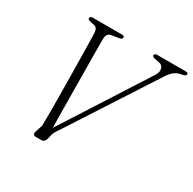

<svg xmlns="http://www.w3.org/2000/svg" viewBox="-154 -860 1027 1020"><g transform="rotate(30 359.5 -350.0)"><path d="M512 -689Q512 -694 517.2 -697Q522.5 -700 529 -700H701.5Q710.5 -700 714.8 -697.8Q719 -695.5 719 -691.5Q719 -686.5 715 -682.5Q711 -678.5 701.5 -676.5L682 -672.5Q666.5 -668.5 654.2 -659.8Q642 -651 631 -637.2Q620 -623.5 608 -603.5L277 -92.5Q270.5 -82.5 264.5 -73.2Q258.5 -64 255 -53L247.5 -21Q244 -11 237.8 -5.5Q231.5 0 221 0H187.5Q177 0 173.2 -7.2Q169.5 -14.5 173 -24L182.5 -53Q188 -65 188 -73.5Q188 -82 188 -94.5Q188.5 -106 188.5 -135.2Q188.5 -164.5 188.2 -205.5Q188 -246.5 187.5 -294.5Q187 -342.5 186.2 -391.8Q185.5 -441 184.8 -487Q184 -533 183.5 -570Q183 -607 182 -630Q181.5 -647.5 176 -657.5Q170.5 -667.5 158.5 -670L131.5 -676Q123 -677.5 120 -681Q117 -684.5 117 -689Q117 -694 122 -697Q127 -700 133.5 -700H314.5Q321 -700 324.2 -697.2Q327.5 -694.5 327.5 -690Q327.5 -685 323.8 -681.5Q320 -678 312.5 -676.5L264.5 -668.5Q249 -666 243 -654.8Q237 -643.5 237 -626.5Q237 -600 237.2 -557.8Q237.5 -515.5 238 -463.8Q238.5 -412 239 -356.5Q239.5 -301 240 -246.8Q240.5 -192.5 241.2 -145.2Q242 -98 242.5 -63.5L224 -58.5L572.5 -602.5Q583.5 -619.5 584.2 -633.2Q585 -647 578.8 -656.8Q572.5 -666.5 560.5 -669.5L529.5 -675.5Q512 -680 512 -689Z"/></g></svg>

Font: Fraunces ExtraLight
Style: Italic
Weight: 250
Italic angle: -16°
Version: Version 1.000;[b76b70a41]